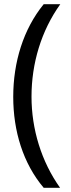

<svg xmlns="http://www.w3.org/2000/svg" viewBox="-20 -736 337 914"><path d="M43 -275C43 -112 90 42 188 158H266C177 33 130 -121 130 -276C130 -434 176 -589 267 -716H188C91 -597 43 -440 43 -275Z"/></svg>

Font: Noto Sans Thai Looped SemiCondensed
Style: Regular
Weight: 400
Width: 4
Designer: Sasikarn Vongin, Ben Mitchell
Foundry: The Fontpad Ltd
Version: Version 1.001